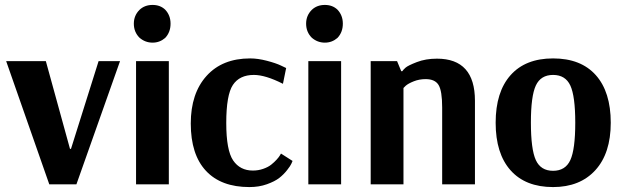

<svg xmlns="http://www.w3.org/2000/svg" viewBox="-20 -748 2527 779"><path d="M180 0 5 -500H166L264 -144H268L380 -500H467L290 0Z M599 -575Q569 -575 546 -595Q523 -618 523 -652Q523 -685 546 -708Q567 -728 599 -728Q630 -728 650 -709Q672 -686 672 -652Q672 -617 650 -594Q628 -575 599 -575ZM532 0V-500H665V0Z M992 11Q877 11 815.5 -55Q754 -121 754 -247Q754 -369 818 -440Q882 -511 995 -511Q1026 -511 1062.5 -501.5Q1099 -492 1120 -482L1141 -472L1128 -408Q1057 -444 1010 -444Q952 -444 925 -403.5Q898 -363 898 -249Q898 -138 926 -97Q954 -56 1006 -56Q1028 -56 1048 -63Q1068 -70 1080.5 -80Q1093 -90 1102.5 -100.5Q1112 -111 1116 -118L1120 -125L1167 -95Q1165 -91 1162 -83.5Q1159 -76 1145 -58Q1131 -40 1113 -26Q1095 -12 1063 -0.5Q1031 11 992 11Z M1298 -575Q1268 -575 1245 -595Q1222 -618 1222 -652Q1222 -685 1245 -708Q1266 -728 1298 -728Q1329 -728 1349 -709Q1371 -686 1371 -652Q1371 -617 1349 -594Q1327 -575 1298 -575ZM1231 0V-500H1364V0Z M1484 0V-500H1591L1608 -459H1612Q1616 -465 1625.5 -473.5Q1635 -482 1671 -496Q1707 -510 1753 -510Q1907 -510 1907 -339V0H1774V-312Q1774 -379 1759.5 -403Q1745 -427 1707 -427Q1681 -427 1658.5 -418Q1636 -409 1626 -400L1617 -391V0Z M2224 11Q2112 11 2051.5 -57Q1991 -125 1991 -250Q1991 -375 2051.5 -443Q2112 -511 2224 -511Q2337 -511 2397.5 -443Q2458 -375 2458 -250Q2458 -126 2395.5 -57.5Q2333 11 2224 11ZM2134 -251Q2134 -142 2154 -98.5Q2174 -55 2224 -55Q2274 -55 2294 -98.5Q2314 -142 2314 -250Q2314 -358 2294 -401Q2274 -444 2224 -444Q2174 -444 2154 -401Q2134 -358 2134 -251Z"/></svg>

Font: Arsenal
Style: Bold
Weight: 700
Designer: Andrij Shevchenko
Foundry: Stairsfor
Version: Version 2.001;PS 002.001;hotconv 1.0.88;makeotf.lib2.5.64775